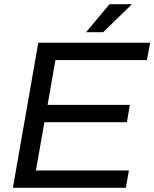

<svg xmlns="http://www.w3.org/2000/svg" viewBox="-20 -888 730 908"><path d="M387.2 -735.8 498 -868.2H601.1V-865.2L467.8 -735.8ZM41 0 161.1 -686H689.9L674.8 -604H242.2L205.1 -392.1H594.2L580.1 -310.1H189.9L149.9 -82H589.8L575.2 0Z"/></svg>

Font: Archivo
Style: Italic
Weight: 400
Italic angle: -10°
Designer: Hector Gatti
Foundry: Omnibus-Type
Version: Version 2.001